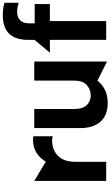

<svg xmlns="http://www.w3.org/2000/svg" viewBox="270 -1046 787 1367"><g transform="rotate(-90 663.5 -362.5)"><path d="M351 -521Q301 -521 261.5 -497.5Q222 -474 196 -430L59 -512V0H195V-220Q195 -302 238 -343.5Q281 -385 347 -385Q367 -385 377 -380V-518Q365 -521 351 -521Z M614 11Q714 11 773 -62L909 6V-512H773V-226Q773 -168 742 -139Q711 -110 668 -110Q626 -110 598.5 -138.5Q571 -167 571 -226V-512H435V-183Q435 -93 480.5 -41Q526 11 614 11Z M1238 -736Q1063 -736 1063 -554V-510L972 -401H1063V0H1197V-401H1318V-509H1181V-550Q1181 -591 1203 -612.5Q1225 -634 1262 -634Q1294 -634 1327 -623V-724Q1291 -736 1238 -736Z"/></g></svg>

Font: Geom SemiBold
Style: Bold
Weight: 600
Version: Version 1.102